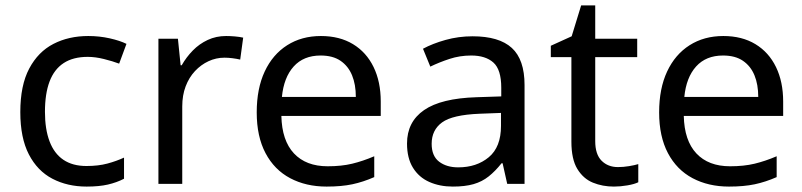

<svg xmlns="http://www.w3.org/2000/svg" viewBox="-20 -679 2963 709"><path d="M300 10Q229 10 173.5 -19Q118 -48 86.5 -109Q55 -170 55 -265Q55 -364 88 -426Q121 -488 177.5 -517Q234 -546 306 -546Q347 -546 385 -537.5Q423 -529 447 -517L420 -444Q396 -453 364 -461Q332 -469 304 -469Q250 -469 215 -446Q180 -423 163 -378Q146 -333 146 -266Q146 -202 163 -157Q180 -112 214 -89Q248 -66 299 -66Q343 -66 376.5 -75Q410 -84 438 -97V-19Q411 -5 378.5 2.5Q346 10 300 10Z M815 -546Q830 -546 847.5 -544.5Q865 -543 878 -540L867 -459Q854 -462 838.5 -464Q823 -466 809 -466Q778 -466 750 -453Q722 -440 700 -416.5Q678 -393 665.5 -360Q653 -327 653 -286V0H565V-536H637L647 -438H651Q668 -468 692 -492.5Q716 -517 747 -531.5Q778 -546 815 -546Z M1165 -546Q1234 -546 1283.5 -516Q1333 -486 1359.5 -431.5Q1386 -377 1386 -304V-251H1019Q1021 -160 1065.5 -112.5Q1110 -65 1190 -65Q1241 -65 1280.5 -74.5Q1320 -84 1362 -102V-25Q1321 -7 1281 1.5Q1241 10 1186 10Q1110 10 1051.5 -21Q993 -52 960.5 -113.5Q928 -175 928 -264Q928 -352 957.5 -415Q987 -478 1040.5 -512Q1094 -546 1165 -546ZM1164 -474Q1101 -474 1064.5 -433.5Q1028 -393 1021 -321H1294Q1294 -367 1280 -401Q1266 -435 1237.5 -454.5Q1209 -474 1164 -474Z M1725 -545Q1823 -545 1870 -502Q1917 -459 1917 -365V0H1853L1836 -76H1832Q1809 -47 1784.5 -27.5Q1760 -8 1728.5 1Q1697 10 1652 10Q1604 10 1565.5 -7Q1527 -24 1505 -59.5Q1483 -95 1483 -149Q1483 -229 1546 -272.5Q1609 -316 1740 -320L1831 -323V-355Q1831 -422 1802 -448Q1773 -474 1720 -474Q1678 -474 1640 -461.5Q1602 -449 1569 -433L1542 -499Q1577 -518 1625 -531.5Q1673 -545 1725 -545ZM1751 -259Q1651 -255 1612.5 -227Q1574 -199 1574 -148Q1574 -103 1601.5 -82Q1629 -61 1672 -61Q1740 -61 1785 -98.5Q1830 -136 1830 -214V-262Z M2262 -62Q2282 -62 2303 -65.5Q2324 -69 2337 -73V-6Q2323 1 2297 5.5Q2271 10 2247 10Q2205 10 2169.5 -4.5Q2134 -19 2112 -55Q2090 -91 2090 -156V-468H2014V-510L2091 -545L2126 -659H2178V-536H2333V-468H2178V-158Q2178 -109 2201.5 -85.5Q2225 -62 2262 -62Z M2651 -546Q2720 -546 2769.5 -516Q2819 -486 2845.5 -431.5Q2872 -377 2872 -304V-251H2505Q2507 -160 2551.5 -112.5Q2596 -65 2676 -65Q2727 -65 2766.5 -74.5Q2806 -84 2848 -102V-25Q2807 -7 2767 1.5Q2727 10 2672 10Q2596 10 2537.5 -21Q2479 -52 2446.5 -113.5Q2414 -175 2414 -264Q2414 -352 2443.5 -415Q2473 -478 2526.5 -512Q2580 -546 2651 -546ZM2650 -474Q2587 -474 2550.5 -433.5Q2514 -393 2507 -321H2780Q2780 -367 2766 -401Q2752 -435 2723.5 -454.5Q2695 -474 2650 -474Z"/></svg>

Font: Noto Sans Lao Looped
Style: Regular
Weight: 400
Designer: Mark Frömberg, Ben Mitchell
Foundry: The Fontpad Ltd
Version: Version 1.001